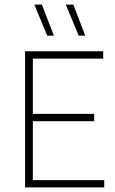

<svg xmlns="http://www.w3.org/2000/svg" viewBox="-20 -819 502 839"><path d="M89.5 0V-595H431V-563H123.5V-32H435.5V0ZM116 -289.5V-321.5H391.5V-289.5ZM324 -663 267.5 -799H300.5L352.5 -663ZM186.5 -663 130 -799H163L215.5 -663Z"/></svg>

Font: Encode Sans SC SemiCondensed Thin
Style: Regular
Weight: 250
Width: 4
Designer: Multiple Designers
Foundry: Impallari Type
Version: Version 3.002